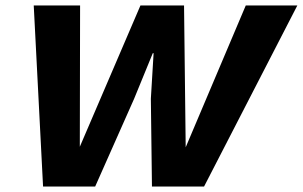

<svg xmlns="http://www.w3.org/2000/svg" viewBox="-20 -680 1104 700"><path d="M137 0 103 -660H272L271 -145L492 -660H651L657 -143L876 -660H1064L724 0H534L530 -320L540 -486H537L469 -320L327 0Z"/></svg>

Font: Kantumruy Pro
Style: Italic
Weight: 400
Italic angle: -13°
Designer: Sovichet Tep
Foundry: Sovichet Tep
Version: Version 1.002